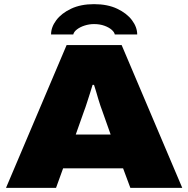

<svg xmlns="http://www.w3.org/2000/svg" viewBox="-20 -905 906 925"><path d="M9 0 301 -688H566L858 0H608L573 -94H284L250 0ZM345 -257H513L473 -370Q469 -380 464 -395Q459 -410 453.5 -428Q448 -446 443 -464Q438 -482 433 -496H426Q421 -478 413.5 -455.5Q406 -433 399 -410.5Q392 -388 385 -370ZM226 -739Q226 -774 251 -807.5Q276 -841 322.5 -863Q369 -885 433 -885Q498 -885 544.5 -863Q591 -841 616 -807.5Q641 -774 641 -739H533Q531 -750 518 -761.5Q505 -773 483 -781Q461 -789 433 -789Q410 -789 388 -782Q366 -775 351 -763.5Q336 -752 333 -739Z"/></svg>

Font: Archivo SemiExpanded Black
Style: Regular
Weight: 900
Width: 6
Designer: Hector Gatti
Foundry: Omnibus-Type
Version: Version 2.001